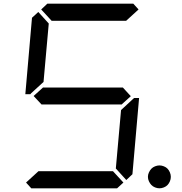

<svg xmlns="http://www.w3.org/2000/svg" viewBox="-20 -1020 984 1040"><path d="M900.4 -85.9Q905.3 -74.2 905.3 -62Q905.3 -49.8 900.4 -38.1Q895.5 -26.4 887.7 -18.1Q879.9 -9.8 867.7 -4.9Q855.5 0 843.8 0Q832 0 819.8 -4.9Q807.6 -9.8 799.8 -18.1Q792 -26.4 786.6 -38.1Q781.2 -49.8 781.2 -62Q781.2 -74.2 786.6 -85.9Q792 -97.7 799.8 -106Q807.6 -114.3 819.8 -119.1Q832 -124 843.8 -124Q855.5 -124 867.7 -119.1Q879.9 -114.3 887.7 -106Q895.5 -97.7 900.4 -85.9ZM148.4 -514.6 144.5 -509.8H117.2L153.3 -923.8L187.5 -955.1L244.1 -892.6L215.8 -576.2ZM203.1 -968.8 236.3 -1000H702.1L730.5 -968.8L663.1 -907.2H259.8ZM688.5 -499 637.7 -453.1V-454.1H206.1V-453.1L162.1 -500L213.9 -546.9V-545.9H645.5ZM702.1 -485.4 707 -489.3H733.4L697.3 -76.2L664.1 -44.9L607.4 -107.4L635.7 -423.8ZM648.4 -31.2 614.3 0H149.4L121.1 -31.2L188.5 -92.8H591.8Z"/></svg>

Font: my7seg
Style: Book
Weight: 400
Italic angle: -5°
Designer: Keshikan(Twitter:@keshinomi_88pro)
Version: Version 0.46